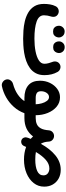

<svg xmlns="http://www.w3.org/2000/svg" viewBox="700 -1160 761 2202"><g transform="rotate(90 1081.0 -58.5)"><path d="M24.4 -182.1Q24.4 -215.3 30 -250.5Q35.6 -285.6 50.8 -315.4Q62.5 -339.4 88.4 -347.9Q114.3 -356.4 138.2 -344.7Q162.1 -333 169.7 -310.1Q177.2 -287.1 167 -256.8Q162.1 -243.2 158.4 -221.9Q154.8 -200.7 154.8 -182.1Q154.8 -123 226.3 -97.7Q297.9 -72.3 422.9 -72.3Q502 -72.3 567.4 -85Q632.8 -97.7 671.9 -123Q710.9 -148.4 710.9 -187Q710.9 -210 703.6 -236.6Q696.3 -263.2 691.4 -273.9Q680.2 -300.8 686.5 -325Q692.9 -349.1 715.3 -362.8Q738.3 -376 764.4 -368.9Q790.5 -361.8 804.2 -338.4Q841.3 -273.4 841.3 -187Q841.3 -129.4 819.3 -88.4Q797.4 -47.4 760.5 -20.8Q723.6 5.9 678.5 21.7Q633.3 37.6 586.2 45.2Q539.1 52.7 496.6 54.9Q454.1 57.1 422.9 57.1Q381.8 57.1 329.6 53.7Q277.3 50.3 223.9 37.8Q170.4 25.4 125.2 -0.5Q80.1 -26.4 52.2 -70.3Q24.4 -114.3 24.4 -182.1ZM454.1 -355Q454.1 -379.9 472.7 -399.7Q491.2 -419.4 520 -419.4Q540.5 -419.4 555.2 -410.9Q569.8 -402.3 577.6 -389.2Q587.9 -374 587.9 -354.5Q587.9 -341.3 582 -325.7Q576.2 -310.1 561.8 -298.6Q547.4 -287.1 520.5 -287.1Q493.7 -287.1 479.2 -298.8Q464.8 -310.5 459.5 -325.7Q454.1 -339.4 454.1 -355ZM274.9 -354Q274.9 -378.9 293.5 -398.9Q312 -418.9 340.8 -418.9Q361.8 -418.9 376.2 -410.2Q390.6 -401.4 398.4 -388.7Q409.2 -371.6 409.2 -354Q409.2 -340.8 403.3 -325Q397.5 -309.1 382.8 -297.6Q368.2 -286.1 341.8 -286.1Q314.5 -286.1 300 -297.9Q285.6 -309.6 280.3 -324.7Q274.9 -339.8 274.9 -354Z M1104 42.5Q1009.8 42.5 957.5 -2.4Q905.3 -47.4 905.3 -136.2Q905.3 -198.7 930.7 -250.7Q956.1 -302.7 999.3 -334.2Q1042.5 -365.7 1095.2 -365.7Q1156.7 -365.7 1202.9 -327.1Q1249 -288.6 1274.9 -225.1Q1300.8 -161.6 1300.8 -86.9H1334.5Q1361.3 -86.9 1380.1 -67.9Q1398.9 -48.8 1398.9 -22Q1398.9 4.9 1380.1 23.7Q1361.3 42.5 1334.5 42.5H1277.8Q1253.4 109.4 1206.3 162.6Q1159.2 215.8 1097.4 251.2Q1035.6 286.6 966.8 300.8Q940.9 305.7 918.5 290Q896 274.4 890.6 248.5Q885.7 222.7 901.4 201.2Q917 179.7 942.4 172.9Q1011.7 153.8 1061.3 120.1Q1110.8 86.4 1139.2 42.5ZM1102.5 -86.9H1175.3Q1174.3 -121.6 1164.6 -156.7Q1154.8 -191.9 1136.5 -215.8Q1118.2 -239.7 1092.3 -239.7Q1064 -239.7 1044.9 -212.6Q1025.9 -185.5 1025.9 -147.9Q1025.9 -113.3 1046.1 -100.1Q1066.4 -86.9 1102.5 -86.9Z M1270 -22Q1270 -48.8 1288.8 -67.9Q1307.6 -86.9 1334.5 -86.9Q1373.5 -86.9 1403.3 -99.9Q1433.1 -112.8 1451.4 -145.5Q1469.7 -178.2 1474.1 -238.3Q1474.6 -241.7 1475.1 -244.6Q1479 -266.6 1495.8 -281.2Q1512.7 -295.9 1535.6 -297.4Q1562.5 -298.3 1582.8 -280.5Q1603 -262.7 1603.5 -235.8Q1606.9 -179.2 1628.4 -146Q1689 -254.4 1763.2 -314.2Q1837.4 -374 1926.8 -374Q1983.4 -374 2026.9 -350.1Q2070.3 -326.2 2095.2 -283.4Q2120.1 -240.7 2120.1 -184.6Q2120.1 -115.7 2078.6 -63.5Q2037.1 -11.2 1966.8 18.1Q1896.5 47.4 1809.6 47.4Q1730.5 47.4 1664.6 22.9Q1659.7 34.2 1654.8 45.4Q1643.6 70.8 1620.6 77.1Q1597.7 83.5 1579.1 72.8Q1562.5 63 1556.9 43.5Q1551.3 23.9 1560.1 1Q1565.9 -14.6 1572.3 -29.3Q1557.1 -42 1543.9 -56.6Q1470.7 42.5 1334.5 42.5Q1307.6 42.5 1288.8 23.7Q1270 4.9 1270 -22ZM1911.6 -243.7Q1859.9 -243.7 1813.2 -203.1Q1766.6 -162.6 1722.7 -89.4Q1758.8 -82 1809.6 -82Q1892.1 -82 1941.4 -104.7Q1990.7 -127.4 1990.7 -175.3Q1990.7 -208.5 1967.3 -226.1Q1943.8 -243.7 1911.6 -243.7Z"/></g></svg>

Font: Mikhak-DS1-FD Bold
Style: Bold
Weight: 700
Designer: Amin Abedi
Version: Version 3.2